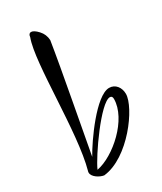

<svg xmlns="http://www.w3.org/2000/svg" viewBox="-176 -805 692 819"><g transform="rotate(-30 170.0 -396.0)"><path d="M86 -53C213 -66 340 -242 340 -308C340 -339 321 -366 290 -366C225 -366 114 -207 81 -147C98 -243 155 -539 175 -668C174 -687 167 -704 154 -718C141 -732 130 -739 121 -739C113 -739 108 -733 107 -721C67 -615 81 -267 35 -103C34 -101 34 -99 34 -96C34 -75 65 -56 86 -53ZM73 -88C96 -142 227 -330 273 -330C281 -330 285 -325 285 -315C285 -215 159 -104 73 -88Z"/></g></svg>

Font: Comforter
Style: Regular
Weight: 400
Designer: Robert E. Leuschke
Foundry: Robert E. Leuschke
Version: Version 1.013; ttfautohint (v1.8.3)